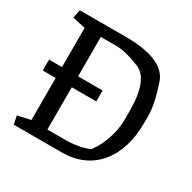

<svg xmlns="http://www.w3.org/2000/svg" viewBox="-148 -810 961 960"><g transform="rotate(30 332.5 -330.5)"><path d="M205.6 -597.7V-370.1H347.2V-307.1H205.6V-63H308.6Q382.8 -63 444.3 -86.9Q463.9 -112.3 478.5 -143.1Q515.6 -221.2 515.6 -303.7V-349.6Q515.6 -529.8 432.4 -563.7Q349.1 -597.7 292.5 -597.7ZM38.1 -370.1H112.8V-596.2L38.1 -612.8L47.9 -660.6H311.5Q534.2 -660.6 571.3 -551Q608.4 -441.4 608.4 -373.5V-335.4Q608.4 -180.7 532.7 -90.3Q457 0 322.8 0H47.9L38.1 -47.9L112.8 -64.5V-307.1H38.1Z"/></g></svg>

Font: NoticiaText-Regular
Style: Regular
Weight: 400
Designer: JM Sole
Foundry: JM Sole
Version: Version 1.003